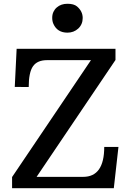

<svg xmlns="http://www.w3.org/2000/svg" viewBox="-20 -989 671 1009"><path d="M43.5 0ZM43.5 -58.6 458 -672.9H227.1Q175.8 -672.9 153.3 -640.6Q130.9 -608.4 130.9 -531.7L57.6 -532.2L67.4 -732.4H586.9V-673.8L172.4 -59.6H417Q527.8 -59.6 527.8 -216.8H602.5L578.1 0H43.5ZM334.5 -817.4Q281.2 -817.4 260.7 -863.3Q254.4 -877.4 254.4 -895.3Q254.4 -913.1 261 -927Q267.6 -940.9 278.8 -950.2Q300.8 -969.2 334.5 -969.2Q368.2 -969.2 384.8 -955.1Q414.6 -929.7 414.6 -894.5Q414.6 -860.8 391.1 -838.9Q367.7 -817.4 334.5 -817.4Z"/></svg>

Font: Arbutus Slab
Style: Regular
Weight: 400
Version: Version 1.002; ttfautohint (v0.92) -l 10 -r 16 -G 200 -x 7 -